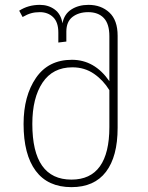

<svg xmlns="http://www.w3.org/2000/svg" viewBox="-20 -760 607 790"><path d="M464 -613V-234Q464 -116 416 -53Q368 10 274 10Q177 10 127 -57Q77 -124 77 -250Q77 -365 128 -439.5Q179 -514 276 -514Q369 -514 430 -426V-611Q430 -662 407 -686Q384 -710 343 -710Q304 -710 278.5 -690.5Q253 -671 253 -630V-589L220 -585V-626Q220 -669 198.5 -689.5Q177 -710 144 -710Q124 -710 108 -705.5Q92 -701 73 -690L59 -716Q96 -740 144 -740Q179 -740 205 -721Q231 -702 237 -664Q244 -702 273.5 -721Q303 -740 344 -740Q396 -740 430 -708.5Q464 -677 464 -613ZM430 -237V-389Q405 -430 366.5 -456.5Q328 -483 278 -483Q197 -483 155 -420Q113 -357 113 -250Q113 -21 274 -21Q352 -21 391 -75.5Q430 -130 430 -237Z"/></svg>

Font: FiraGO UltraLight
Style: Regular
Weight: 200
Designer: bBox Type
Foundry: bBox Type GmbH
Version: Version 1.001